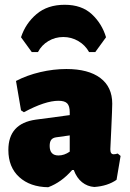

<svg xmlns="http://www.w3.org/2000/svg" viewBox="-20 -773 543 804"><path d="M450 -339Q450 -319 446 -233Q442 -157 442 -148Q442 -137 445.5 -132Q449 -127 456 -127Q463 -127 473 -130L485 -120L468 -20Q431 6 375 10Q346 8 323.5 -10Q301 -28 289 -61H282Q238 -10 182 11Q106 10 60.5 -31.5Q15 -73 15 -145Q15 -256 130 -272L272 -291V-303Q272 -329 261.5 -340Q251 -351 225 -351Q169 -351 80 -303L68 -311L47 -434Q93 -458 148.5 -471Q204 -484 258 -484Q350 -484 400 -446.5Q450 -409 450 -339ZM215 -198Q201 -196 194.5 -187.5Q188 -179 188 -162Q188 -122 225 -122Q249 -122 272 -138V-206ZM68 -617Q87 -675 133 -714Q179 -753 251 -753Q322 -753 364.5 -713.5Q407 -674 424 -617L379 -555H353Q337 -584 308 -601Q279 -618 245 -618Q211 -618 182.5 -601Q154 -584 139 -555H113Z"/></svg>

Font: Luna Sans Black
Style: Regular
Weight: 900
Designer: Juan Pablo del Peral
Foundry: Huerta Tipografica
Version: Version 2.001; ttfautohint (v1.5)